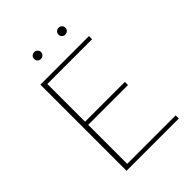

<svg xmlns="http://www.w3.org/2000/svg" viewBox="-228 -921 1037 1037"><g transform="rotate(-45 290.0 -403.0)"><path d="M195 -780Q195 -791 202.5 -798.5Q210 -806 221 -806Q232 -806 240 -798.5Q248 -791 248 -780Q248 -769 240 -761.5Q232 -754 221 -754Q210 -754 202.5 -761.5Q195 -769 195 -780ZM381 -780Q381 -791 389 -798.5Q397 -806 407 -806Q419 -806 426.5 -798.5Q434 -791 434 -780Q434 -769 426.5 -761.5Q419 -754 407 -754Q396 -754 388.5 -761.5Q381 -769 381 -780ZM520 -24V0H121V-658H492V-634H150V-346H454V-322H150V-24Z"/></g></svg>

Font: Ysabeau SC Extralight
Style: Regular
Weight: 200
Designer: Christian Thalmann (Catharsis Fonts)
Version: Version 0.003